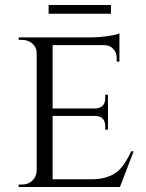

<svg xmlns="http://www.w3.org/2000/svg" viewBox="-20 -750 586 770"><path d="M175 -730H425V-695H175ZM461 0H55V-10H69Q93 -10 109 -25Q126 -41 127 -63V-538Q127 -560 110 -575Q93 -590 69 -590H55V-600H347Q376 -600 412 -605Q445 -610 459 -616V-503H448V-518Q448 -539 434 -554Q420 -569 398 -569H191V-315H361Q402 -316 402 -357V-370H413V-230H402V-243Q402 -283 364 -285H191V-31H347Q413 -31 452 -63Q481 -88 506 -143H516Z"/></svg>

Font: Cinzel(RUS BY LYAJKA)
Style: Regular
Weight: 400
Designer: Natanael Gama
Version: Version 1.001;PS 001.001;hotconv 1.0.56;makeotf.lib2.0.21325